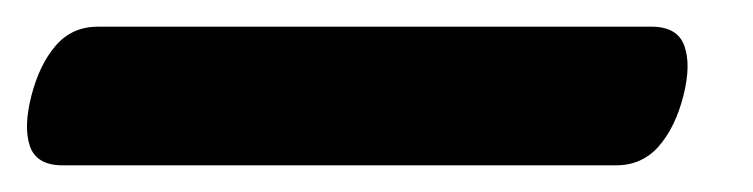

<svg xmlns="http://www.w3.org/2000/svg" viewBox="-72 55 565 144"><path d="M-48.5 127Q-42.5 103.5 -30.2 89.2Q-18 75 1.5 75H416.5Q436 75 441.2 89.2Q446.5 103.5 440.5 127Q434.5 150.5 422 164.8Q409.5 179 390 179H-25Q-44.5 179 -49.5 164.8Q-54.5 150.5 -48.5 127Z"/></svg>

Font: Fraunces 72pt S100
Style: Bold Italic
Weight: 700
Italic angle: -16°
Version: Version 1.000; ttfautohint (v1.8.3)